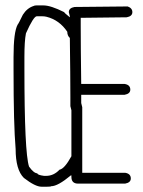

<svg xmlns="http://www.w3.org/2000/svg" viewBox="-20 -708 540 726"><path d="M117.2 -687.5H144.5Q171.9 -687.5 222.7 -662.1Q222.7 -659.7 244.1 -642.6V-646.5Q240.2 -660.2 240.2 -662.1Q240.2 -677.7 261.7 -681.6Q452.1 -683.6 462.9 -683.6Q480.5 -677.2 480.5 -662.1Q480.5 -646.5 459 -642.6Q438.5 -642.6 285.2 -640.6V-609.4Q285.2 -533.2 287.1 -390.6H451.2Q472.7 -387.2 472.7 -369.1Q472.7 -353.5 451.2 -349.6H287.1V-318.4Q287.1 -316.4 291 -302.7V-54.7H453.1Q474.6 -51.3 474.6 -33.2Q474.6 -17.6 453.1 -13.7H275.4Q250 -13.7 250 -39.1V-44.9H248Q198.7 -3.9 173.8 -3.9Q171.9 -2 158.2 -2H136.7Q113.3 -2 70.3 -35.2Q39.1 -65.9 39.1 -144.5Q31.2 -236.3 31.2 -445.3V-492.2Q31.2 -587.4 46.9 -615.2Q49.8 -617.7 66.4 -652.3Q82.5 -677.7 107.4 -685.5Q110.8 -687.5 117.2 -687.5ZM72.3 -492.2V-449.2Q72.3 -131.3 89.8 -78.1Q107.9 -52.7 121.1 -52.7Q121.1 -46.4 146.5 -43H154.3Q183.1 -43 205.1 -66.4Q223.6 -69.3 250 -117.2V-291Q246.1 -304.7 246.1 -306.6V-339.8Q246.1 -419.9 244.1 -564.5Q234.4 -573.2 234.4 -587.9Q204.6 -632.3 156.2 -644.5Q148.9 -646.5 138.7 -646.5H119.1Q106.9 -646.5 78.1 -582Q72.3 -552.7 72.3 -492.2Z"/></svg>

Font: CEF Fonts CJK Mono
Style: Regular
Weight: 400
Designer: PartyBoss (派对大魔王)
Version: Release 2.25